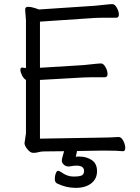

<svg xmlns="http://www.w3.org/2000/svg" viewBox="-20 -732 678 932"><path d="M291 2 195 3Q179 3 167.5 6.5Q156 10 141.5 10Q127 10 113 -7.5Q99 -25 99 -37L106 -84V-344Q95 -350 87 -366Q79 -382 79 -393Q79 -404 87 -404H89Q97 -402 106 -402V-634L102 -685Q102 -699 116 -699Q130 -699 149 -693Q168 -687 169 -686L440 -704Q463 -706 488.5 -709Q514 -712 525.5 -712Q537 -712 547 -694.5Q557 -677 557 -661.5Q557 -646 544 -646H482Q455 -646 441 -645L174 -627V-403L385 -416Q408 -418 433.5 -421Q459 -424 470.5 -424Q482 -424 492 -406.5Q502 -389 502 -373Q502 -357 489 -357H426Q400 -357 386 -356L174 -344V-59L472 -64Q510 -64 555 -67H556Q569 -67 578.5 -48.5Q588 -30 588 -14Q588 2 577 2H576Q552 -1 489 -1H473L354 1L348 29Q353 28 357 28Q361 28 365 28Q400 28 425.5 45Q451 62 451 99Q451 136 423 158Q395 180 347.5 180Q300 180 256 158Q246 152 246 136.5Q246 121 251 109Q256 97 261.5 97Q267 97 279 105Q307 125 336.5 125Q366 125 377 119.5Q388 114 388 98Q388 72 351 72Q337 72 317 76H312Q299 76 289.5 67Q280 58 280 48Q280 39 291 2Z"/></svg>

Font: LXGW WenKai Lite
Style: Regular
Weight: 400
Designer: LXGW / Fontworks Inc.
Foundry: LXGW / Fontworks Inc.
Version: Version 1.511; March 25, 2025